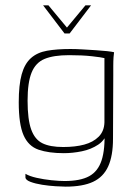

<svg xmlns="http://www.w3.org/2000/svg" viewBox="-20 -585 507 717"><path d="M141 -565H161L230 -482L299 -565H320L240 -460H221ZM225 112Q213 112 188 110.5Q163 109 137.5 105Q112 101 93.5 94Q75 87 75 77Q75 74 75 70Q75 66 75 64Q90 73 116.5 79Q143 85 172 88Q201 91 221 91Q280 91 313 73Q346 55 359.5 13.5Q373 -28 370 -98L384 -99Q374 -63 347 -45Q320 -27 285.5 -20Q251 -13 218 -13Q162 -13 124 -26Q86 -39 68 -80Q50 -121 50 -203Q50 -268 61 -307.5Q72 -347 95.5 -368Q119 -389 155.5 -395.5Q192 -402 243 -402Q264 -402 289 -400.5Q314 -399 338 -397.5Q362 -396 380 -394Q398 -392 406 -390Q405 -386 404 -371.5Q403 -357 403 -338Q403 -319 403 -303L402 -67Q402 -3 384 36.5Q366 76 327.5 94Q289 112 225 112ZM216 -36Q261 -36 294.5 -45Q328 -54 348.5 -74.5Q369 -95 370 -128V-368Q359 -371 323 -375Q287 -379 238 -379Q180 -379 146.5 -365Q113 -351 98 -314Q83 -277 83 -209Q83 -139 96.5 -101.5Q110 -64 138.5 -50Q167 -36 216 -36Z"/></svg>

Font: Genos ExtraLight
Style: Regular
Weight: 250
Designer: Robert E. Leuschke
Foundry: Robert E. Leuschke
Version: Version 1.010